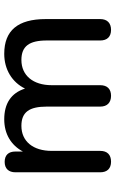

<svg xmlns="http://www.w3.org/2000/svg" viewBox="161 -698 544 906"><g transform="rotate(-90 433.0 -245.0)"><path d="M123 7C156 7 174 -11 174 -44V-273C174 -361 219 -416 292 -416C357 -416 383 -379 383 -296V-44C383 -11 402 7 434 7C466 7 484 -11 484 -44V-273C484 -361 530 -416 603 -416C668 -416 695 -379 695 -296V-44C695 -11 713 7 745 7C777 7 796 -11 796 -44V-301C796 -433 742 -497 632 -497C558 -497 498 -460 468 -399C447 -465 397 -497 323 -497C254 -497 201 -465 171 -409V-444C171 -477 154 -495 122 -495C91 -495 73 -477 73 -444V-44C73 -11 91 7 123 7Z"/></g></svg>

Font: Nunito SemiBold
Style: Regular
Weight: 600
Designer: Vernon Adams
Foundry: Vernon Adams
Version: Version 3.602